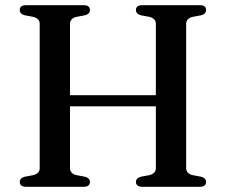

<svg xmlns="http://www.w3.org/2000/svg" viewBox="-20 -720 871 740"><path d="M181.7 -353.2H620.8V-310.2H181.7ZM249.8 -72Q249.8 -61.3 256.3 -54.6Q262.8 -47.9 274.7 -45L307.5 -38.9Q326.6 -33.7 326.6 -18.4Q326.6 -10.1 320.8 -5.1Q314.9 0 301.9 0H80.9Q68.2 0 62.2 -5.1Q56.2 -10.1 56.2 -18.4Q56.2 -33.7 75.3 -38.9L108.1 -45Q120.2 -47.9 126.6 -54.6Q133 -61.3 133 -72V-628Q133 -638.7 126.6 -645.4Q120.2 -652.1 108.1 -655L75.3 -661.1Q56.2 -666.3 56.2 -681.6Q56.2 -690.4 62.2 -695.2Q68.2 -700 80.9 -700H301.9Q314.9 -700 320.8 -695.2Q326.6 -690.4 326.6 -681.6Q326.6 -666.3 307.5 -661.1L274.7 -655Q262.8 -652.1 256.3 -645.4Q249.8 -638.7 249.8 -628ZM697.5 -72Q697.5 -61.3 704 -54.6Q710.5 -47.9 722.4 -45L755.2 -38.9Q774.3 -33.7 774.3 -18.4Q774.3 -10.1 768.5 -5.1Q762.6 0 749.6 0H528.6Q515.9 0 509.9 -5.1Q503.9 -10.1 503.9 -18.4Q503.9 -33.7 523 -38.9L555.8 -45Q567.9 -47.9 574.3 -54.6Q580.7 -61.3 580.7 -72V-628Q580.7 -638.7 574.3 -645.4Q567.9 -652.1 555.8 -655L523 -661.1Q503.9 -666.3 503.9 -681.6Q503.9 -690.4 509.9 -695.2Q515.9 -700 528.6 -700H749.6Q762.6 -700 768.5 -695.2Q774.3 -690.4 774.3 -681.6Q774.3 -666.3 755.2 -661.1L722.4 -655Q710.5 -652.1 704 -645.4Q697.5 -638.7 697.5 -628Z"/></svg>

Font: Fraunces
Style: Regular
Weight: 900
Version: Version 1.000;[b76b70a41]